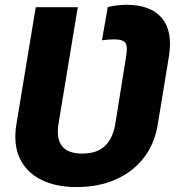

<svg xmlns="http://www.w3.org/2000/svg" viewBox="-20 -757 721 787"><path d="M294.4 9.8Q209 9.8 148.7 -20.3Q88.4 -50.3 61 -108.2Q33.7 -166 47.4 -249L126.5 -727.5H298.8L219.7 -249Q210.4 -190.9 233.2 -159.4Q255.9 -127.9 317.9 -127.4Q378.9 -127.9 410.9 -159.4Q442.9 -190.9 452.6 -249L497.1 -526.4Q503.9 -566.4 493.9 -581.1Q483.9 -595.7 446.8 -595.7Q436 -595.7 424.3 -594.7Q412.6 -593.8 397.9 -591.8L421.9 -728.5Q462.9 -737.3 498.5 -737.3Q597.7 -737.3 643.3 -683.1Q689 -628.9 672.4 -526.4L627 -249Q613.8 -166 567.9 -108.2Q522 -50.3 451.7 -20.3Q381.3 9.8 294.4 9.8Z"/></svg>

Font: Inter Extra Bold
Style: Italic
Weight: 800
Italic angle: -9.39999°
Designer: Rasmus Andersson
Foundry: rsms
Version: Version 4.000;git-3c8e0fc